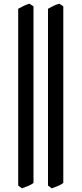

<svg xmlns="http://www.w3.org/2000/svg" viewBox="-20 -777 442 1041"><path d="M323.2 214.8Q314.5 222.7 293.7 231.4Q272.9 240.2 260.7 244.1L240.2 229V-729.5Q253.4 -737.3 270.5 -745.4Q287.6 -753.4 301.8 -756.8L323.2 -742.7ZM161.6 214.8Q152.8 222.7 132.1 231.4Q111.3 240.2 99.1 244.1L78.6 229V-729.5Q92.3 -737.3 109.1 -745.4Q126 -753.4 140.1 -756.8L161.6 -742.7Z"/></svg>

Font: Gentium Plus
Style: Bold
Weight: 700
Designer: Victor Gaultney, Annie Olsen, Iska Routamaa, Becca Hirsbrunner
Foundry: SIL International
Version: Version 6.101